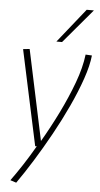

<svg xmlns="http://www.w3.org/2000/svg" viewBox="-65 -829 564 1086"><g transform="rotate(5 217.0 -285.5)"><path d="M398 -537 434 -535Q428 -477 402 -401.5Q376 -326 337 -242Q298 -158 251.5 -74Q205 10 158 85.5Q111 161 70 219L36 208Q66 167 100 115Q134 63 168 4H159L43 -537L80 -541L189 -28Q237 -110 281 -199.5Q325 -289 357 -375.5Q389 -462 398 -537ZM227 -596 382 -790H423L259 -596Z"/></g></svg>

Font: Georama ExtraLight
Style: Italic
Weight: 200
Italic angle: -9°
Designer: Jean-Baptiste Levee
Foundry: Production Type
Version: Version 1.000